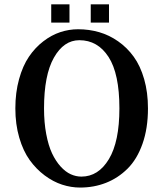

<svg xmlns="http://www.w3.org/2000/svg" viewBox="-20 -843 741 873"><path d="M49.8 0ZM475.6 -740.2ZM212.9 -823.2H295.9V-740.2H212.9ZM392.6 -823.2H475.6V-740.2H392.6ZM344.2 9.8Q303.2 9.8 262.5 -3.4Q221.7 -16.6 183.1 -45.4Q144.5 -74.2 115 -115.2Q85.4 -156.2 67.6 -217Q49.8 -277.8 49.8 -350.1Q49.8 -422.4 66.7 -483.2Q83.5 -543.9 111.6 -585.2Q139.6 -626.5 176.8 -655Q213.9 -683.6 253.9 -696.8Q293.9 -710 335 -710Q384.8 -710 430.7 -696.8Q476.6 -683.6 517.3 -655Q558.1 -626.5 588.1 -585Q618.2 -543.5 635.5 -483.2Q652.8 -422.9 652.8 -350.1Q652.8 -259.3 627.9 -189Q603 -118.7 559.8 -75.9Q516.6 -33.2 461.9 -11.7Q407.2 9.8 344.2 9.8ZM340.8 -660.2Q270 -660.2 225.1 -580.8Q180.2 -501.5 180.2 -350.1Q180.2 -286.1 190.2 -233.4Q200.2 -180.7 216.8 -145.5Q233.4 -110.4 255.6 -85.9Q277.8 -61.5 301.5 -50.8Q325.2 -40 350.1 -40Q427.2 -40 475.1 -119.4Q522.9 -198.7 522.9 -350.1Q522.9 -507.8 473.6 -584Q424.3 -660.2 340.8 -660.2Z"/></svg>

Font: Pfennig
Style: Bold
Weight: 700
Version: Version 20120410 ; ttfautohint (v0.8)